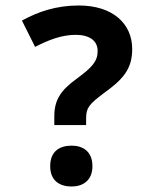

<svg xmlns="http://www.w3.org/2000/svg" viewBox="-20 -695 562 700"><path d="M178 -239H294V-264C294 -302 305 -315 358 -355C428 -405 462 -443 462 -516C462 -609 391 -675 267 -675C185 -675 118 -652 60 -620L108 -524C158 -550 206 -568 256 -568C307 -568 336 -546 336 -509C336 -471 315 -449 261 -409C201 -366 178 -330 178 -271ZM241 -15C281 -15 317 -36 317 -89C317 -144 281 -164 241 -164C198 -164 163 -144 163 -89C163 -36 198 -15 241 -15Z"/></svg>

Font: Noto Sans Gunjala Gondi
Style: Bold
Weight: 700
Designer: Ek Type
Foundry: Ek Type
Version: Version 1.004